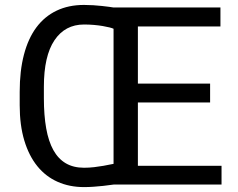

<svg xmlns="http://www.w3.org/2000/svg" viewBox="-20 -741 955 771"><path d="M823.7 -329.6H533.7V-75.2H869.6V0H437.5Q435.5 0 423.8 1.7Q412.1 3.4 394.8 5.4Q377.4 7.3 356.9 8.8Q336.4 10.3 317.4 10.3Q258.8 10.3 211.2 -11Q163.6 -32.2 129.9 -73.7Q96.2 -115.2 77.6 -176.8Q59.1 -238.3 59.1 -318.4V-372.1Q59.1 -456.5 76.2 -521.7Q93.3 -586.9 126.2 -631.1Q159.2 -675.3 207.3 -698.2Q255.4 -721.2 317.4 -721.2Q335.9 -721.2 354.7 -720Q373.5 -718.8 389.6 -717Q405.8 -715.3 418 -713.6Q430.2 -711.9 436 -710.9H865.2V-634.8H533.7V-405.3H823.7ZM317.4 -642.6Q241.2 -642.6 198.7 -579.3Q156.2 -516.1 156.2 -392.6V-346.7Q156.2 -277.8 165.5 -225.6Q174.8 -173.3 194.3 -138.2Q213.9 -103 244.4 -85.2Q274.9 -67.4 317.4 -67.4Q337.9 -67.4 358.4 -69.8Q378.9 -72.3 395.5 -75.2Q412.1 -78.1 423.3 -80.6Q434.6 -83 436 -83V-625.5Q431.2 -627.9 419.7 -630.9Q408.2 -633.8 392.3 -636.5Q376.5 -639.2 357.2 -640.9Q337.9 -642.6 317.4 -642.6Z"/></svg>

Font: Ufes Sans
Style: Regular
Weight: 400
Designer: Ricardo Esteves, Filipe Motta, Cassio Ferreira, Ana Quintelato & Breno Mello
Foundry: ProDesignUfes - Ricardo Esteves, Filipe Motta, Cassio Ferreira, Ana Quintelato & Breno Mello (This is a derivative work,
Version: Version 2.0